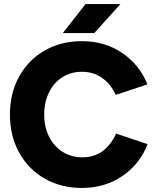

<svg xmlns="http://www.w3.org/2000/svg" viewBox="-20 -915 767 947"><path d="M29 -350Q29 -455 74.5 -537.5Q120 -620 200.5 -666Q281 -712 384 -712Q497 -712 583 -653.5Q669 -595 707 -499L551 -447Q527 -500 484 -530.5Q441 -561 384 -561Q330 -561 287.5 -534Q245 -507 221.5 -459Q198 -411 198 -350Q198 -289 222 -241Q246 -193 289 -166Q332 -139 387 -139Q498 -139 553 -256L708 -204Q670 -106 584 -47Q498 12 384 12Q281 12 200.5 -34Q120 -80 74.5 -162.5Q29 -245 29 -350ZM402 -895H574L445 -752H290Z"/></svg>

Font: Oak Sans ExtraBold
Style: Regular
Weight: 800
Designer: Erik Kennedy, Walven
Foundry: Erik Kennedy, Walven
Version: Version 1.000